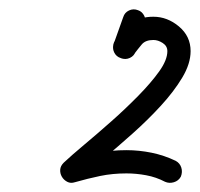

<svg xmlns="http://www.w3.org/2000/svg" viewBox="-20 -620 430 413"><path d="M277 -598Q286 -595 290.5 -585.5Q295 -576 292 -566Q287 -552 282 -538Q277 -524 272 -510Q272 -510 272 -510Q272 -510 272 -510Q269 -500 259.5 -495.5Q250 -491 240 -495Q230 -498 225.5 -507.5Q221 -517 225 -527Q230 -541 235 -555Q240 -569 245 -583Q248 -593 257.5 -597.5Q267 -602 277 -598ZM268 -503Q262 -495 252 -493.5Q242 -492 233 -499Q225 -505 223.5 -515Q222 -525 228 -534Q245 -555 262.5 -569.5Q280 -584 310 -584Q340 -584 365 -563Q390 -542 390 -510Q390 -483 372 -453Q354 -423 326 -392.5Q298 -362 265.5 -333Q233 -304 202.5 -278.5Q172 -253 151 -233Q144 -227 136 -231.5Q128 -236 123 -245Q118 -254 118 -263.5Q118 -273 127 -276Q159 -285 189 -291Q219 -297 252 -297Q279 -297 306 -291.5Q333 -286 358 -274Q358 -274 358 -274Q358 -274 358 -274Q367 -269 370 -259.5Q373 -250 369 -240Q364 -231 354 -228Q344 -225 335 -229Q316 -239 294.5 -243Q273 -247 252 -247Q222 -247 195.5 -241.5Q169 -236 141 -228Q132 -225 124.5 -229Q117 -233 113 -240Q109 -247 109.5 -255Q110 -263 117 -270Q134 -286 161.5 -309Q189 -332 219.5 -359Q250 -386 277.5 -414Q305 -442 322.5 -466.5Q340 -491 340 -510Q340 -521 330 -527.5Q320 -534 310 -534Q293 -534 285 -524.5Q277 -515 268 -503Q268 -503 268 -503Q268 -503 268 -503Z"/></svg>

Font: FRB American Cursive Semibold
Style: Italic
Weight: 600
Italic angle: -25°
Version: Version 2.0;Modular Font Editor K font №1